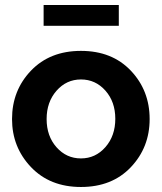

<svg xmlns="http://www.w3.org/2000/svg" viewBox="-20 -736 646 766"><path d="M454 -633H154V-716H454ZM28 -261Q28 -375 103.5 -454Q179 -533 303 -533Q427 -533 502 -454Q577 -375 577 -261Q577 -148 502 -69Q427 10 303 10Q179 10 103.5 -69.5Q28 -149 28 -261ZM205.5 -374Q166 -329 166 -261Q166 -193 205.5 -148.5Q245 -104 303 -104Q361 -104 400.5 -149Q440 -194 440 -262Q440 -330 400.5 -374.5Q361 -419 303 -419Q245 -419 205.5 -374Z"/></svg>

Font: Raleway
Style: Bold
Weight: 700
Designer: Matt McInerney, Pablo Impallari, Rodrigo Fuenzalida
Foundry: Matt McInerney, Pablo Impallari, Rodrigo Fuenzalida
Version: Version 3.000